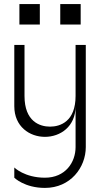

<svg xmlns="http://www.w3.org/2000/svg" viewBox="-20 -720 490 940"><path d="M200 200C325 200 400 100 400 0V-500H350V-250C350 -125 275 -100 225 -100C175 -100 100 -125 100 -250V-500H50V-200C50 -100 125 -50 200 -50C275 -50 350 -100 350 -200V0C350 75 300 150 200 150C100 150 50 100 50 100V150C50 150 100 200 200 200ZM75 -600H175V-700H75ZM275 -600H375V-700H275Z"/></svg>

Font: LS-VG5000 Light
Style: Regular
Weight: 400
Designer: Justin Bihan, 2021
Foundry: Justin Bihan, 2021
Version: Version 1.000;Glyphs 3.1.2 (3151)